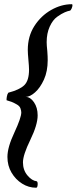

<svg xmlns="http://www.w3.org/2000/svg" viewBox="-20 -752 357 894"><path d="M148.4 122.1Q113.3 122.1 83 103Q52.7 84 33.7 51.8Q14.6 19.5 14.6 -21.5Q14.6 -66.4 46.9 -134.8Q79.1 -204.1 79.1 -228.5Q79.1 -236.3 75.2 -247.6Q71.3 -258.8 56.6 -266.6Q43 -274.4 33.7 -277.8Q24.4 -281.2 10.7 -285.2Q9.8 -289.1 11.7 -301.3Q13.7 -313.5 18.6 -320.3Q71.3 -334 93.3 -355.5Q115.2 -377 115.2 -427.7Q115.2 -442.4 112.3 -472.7Q109.4 -503.9 109.4 -519.5Q109.4 -583 140.1 -630.9Q170.9 -678.7 218.3 -705.6Q265.6 -732.4 314.5 -732.4Q317.4 -732.4 317.4 -727.5Q317.4 -721.7 313.5 -712.4Q309.6 -703.1 304.7 -702.1Q296.9 -701.2 281.7 -694.8Q266.6 -688.5 246.1 -673.8Q225.6 -659.2 211.4 -627.9Q197.3 -596.7 197.3 -555.7Q197.3 -541 200.2 -514.6Q201.2 -501 201.7 -490.2Q202.1 -479.5 202.1 -471.7Q202.1 -419.9 184.6 -381.3Q167 -342.8 143.1 -321.8Q119.1 -300.8 99.6 -300.8Q121.1 -300.8 138.2 -275.9Q155.3 -251 155.3 -214.8Q155.3 -170.9 121.1 -100.6Q86.9 -30.3 86.9 3.9Q86.9 40 107.9 64.9Q128.9 89.8 150.4 91.8Q156.2 93.8 155.3 107.9Q154.3 122.1 148.4 122.1Z"/></svg>

Font: Crimson Text SemiBold
Style: Italic
Weight: 600
Italic angle: -11°
Designer: Sebastian Kosch
Foundry: Sebastian Kosch
Version: Version 1.100; ttfautohint (v1.8.4)